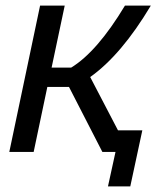

<svg xmlns="http://www.w3.org/2000/svg" viewBox="-20 -542 577 685"><path d="M301.8 -267.1 400.9 -77.1H487.8L444.8 123H365.2L392.1 0H345.2L226.1 -231.9H148.9L100.1 0H13.2L123 -522H210.9L164.1 -300.8H233.9Q326.7 -357.4 425.8 -522H518.1Q413.1 -346.2 301.8 -267.1Z"/></svg>

Font: Rawline Medium
Style: Italic
Weight: 500
Italic angle: -12°
Designer: Matt McInerney, Pablo Impallari, Rodrigo Fuenzalida
Foundry: Matt McInerney, Pablo Impallari, Rodrigo Fuenzalida
Version: Version 4.020;PS 004.020;hotconv 1.0.88;makeotf.lib2.5.64775